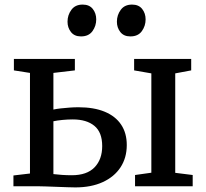

<svg xmlns="http://www.w3.org/2000/svg" viewBox="-20 -811 898 836"><path d="M568 0V-49L639 -59V-491.5L564 -504.5V-554.5H812.5V-504.5L743 -491.5V-58.5L819 -49V0ZM38.5 0V-47L110.5 -55.5V-493.5L40.5 -504.5V-554.5H306V-504.5L212.5 -493.5V-334Q226 -337 244.2 -339Q262.5 -341 282.5 -342.5Q302.5 -344 321.5 -344Q389 -344 436 -324.5Q483 -305 507.5 -268.2Q532 -231.5 532 -179.5Q532 -124 504.8 -82.5Q477.5 -41 427.2 -18Q377 5 308 5Q295.5 5 273.5 4.2Q251.5 3.5 226.8 2.5Q202 1.5 180.2 0.8Q158.5 0 146 0ZM292.5 -48Q358.5 -48 391.8 -82.5Q425 -117 425 -175Q425 -235 391 -263Q357 -291 297 -291Q275 -291 252 -288.8Q229 -286.5 212.5 -283V-53Q228.5 -51 249.2 -49.5Q270 -48 292.5 -48ZM332 -652.5Q304 -652.5 289 -671.5Q274 -690.5 274 -716.5Q274 -745.5 290.8 -768.2Q307.5 -791 339.5 -791H340.5Q369 -791 384 -772Q399 -753 399 -726.5Q399 -698 382.5 -675.2Q366 -652.5 333 -652.5ZM547 -652.5Q519 -652.5 504 -671.5Q489 -690.5 489 -716.5Q489 -745.5 505.8 -768.2Q522.5 -791 554.5 -791H555.5Q584 -791 599 -772Q614 -753 614 -726.5Q614 -698 597.5 -675.2Q581 -652.5 548 -652.5Z"/></svg>

Font: Merriweather 20pt
Style: Regular
Weight: 400
Version: Version 2.100